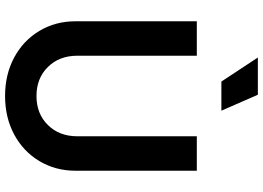

<svg xmlns="http://www.w3.org/2000/svg" viewBox="-160 -866 1038 758"><g transform="rotate(90 359.0 -487.0)"><path d="M64 -266V-745H200V-273Q200 -202 244.5 -157Q289 -112 359 -112Q429 -112 473.5 -157Q518 -202 518 -273V-745H654V-266Q654 -187 616 -123.5Q578 -60 511 -24Q444 12 359 12Q274 12 207 -24Q140 -60 102 -123.5Q64 -187 64 -266ZM207 -986H354L417 -842H302Z"/></g></svg>

Font: Eudoxus Sans
Style: Bold
Weight: 700
Designer: Stijn de Vries
Foundry: tokotype
Version: Version 2.005